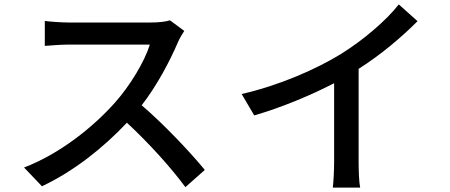

<svg xmlns="http://www.w3.org/2000/svg" viewBox="-20 -813 2040 870"><path d="M750 -721C733 -715 700 -711 663 -711H292C261 -711 203 -715 183 -718V-605C199 -606 253 -611 292 -611H659C635 -533 568 -423 500 -347C401 -236 251 -116 89 -54L170 31C313 -36 448 -143 555 -257C654 -165 754 -55 820 35L908 -43C846 -119 725 -248 622 -336C692 -426 751 -539 786 -621C793 -638 808 -663 815 -673Z M1605 -501C1706 -565 1799 -644 1872 -717L1787 -793C1731 -721 1627 -632 1526 -569C1414 -500 1246 -426 1075 -387L1132 -290C1256 -326 1388 -381 1494 -436V-81C1494 -40 1491 15 1488 37H1612C1607 15 1605 -40 1605 -81Z"/></svg>

Font: Noto Sans Japanese Medium
Style: Regular
Weight: 500
Designer: Ryoko NISHIZUKA (kana & ideographs); Paul D. Hunt (Latin, Greek & Cyrillic); Wenlong ZHANG (bopomofo); Sandoll Communica
Foundry: Adobe Systems Incorporated
Version: Version 1.000;PS 1;hotconv 1.0.78;makeotf.lib2.5.61930